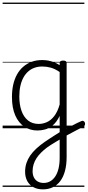

<svg xmlns="http://www.w3.org/2000/svg" viewBox="-20 -976 668 1461"><path d="M470 11Q486 2 502.5 -6.5Q519 -15 535 -23.5Q551 -32 567 -40Q583 -48 598 -54Q608 -59 615.5 -55Q623 -51 626 -42.5Q629 -34 626 -25Q623 -16 613 -11Q597 -3 579.5 6Q562 15 544 24.5Q526 34 507.5 44Q489 54 472 63ZM306 465Q266 465 235.5 449Q205 433 188 402.5Q171 372 171 331Q171 296 181 265.5Q191 235 209.5 208Q228 181 256 155Q284 129 320 104Q339 91 358 78.5Q377 66 396 54Q415 42 434 30V-94Q410 -45 380.5 -21.5Q351 2 321.5 9.5Q292 17 265 17Q209 17 165 -12Q121 -41 96 -98Q71 -155 71 -238Q71 -288 80.5 -331Q90 -374 109 -408.5Q128 -443 156 -467.5Q184 -492 220 -505.5Q256 -519 301 -519Q326 -519 347 -515Q368 -511 389.5 -503Q411 -495 434 -480V-496Q434 -506 440.5 -510.5Q447 -515 461 -515Q474 -515 480.5 -510.5Q487 -506 487 -496V218Q487 278 474.5 324.5Q462 371 438.5 402Q415 433 381.5 449Q348 465 306 465ZM313 416Q339 416 361 404Q383 392 399.5 368Q416 344 425 308Q434 272 434 225V86Q418 96 401.5 105.5Q385 115 369 125.5Q353 136 337 147Q312 166 291.5 186.5Q271 207 257 229Q243 251 235.5 275.5Q228 300 228 327Q228 354 238 374Q248 394 267 405Q286 416 313 416ZM274 -33Q306 -33 336.5 -46.5Q367 -60 392.5 -92.5Q418 -125 434 -181V-428Q399 -452 367 -461Q335 -470 302 -470Q270 -470 243 -460.5Q216 -451 194.5 -432Q173 -413 158 -385.5Q143 -358 135 -322Q127 -286 127 -242Q127 -180 143.5 -133Q160 -86 193 -59.5Q226 -33 274 -33ZM0 436H622V446H0ZM0 -20H622V0H0ZM0 -505H622V-500H0ZM0 -956H622V-946H0Z"/></svg>

Font: Playwrite HU Guides
Style: Regular
Weight: 400
Designer: Veronika Burian, José Scaglione
Foundry: TypeTogether
Version: Version 1.003